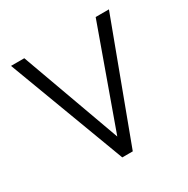

<svg xmlns="http://www.w3.org/2000/svg" viewBox="-127 -640 735 752"><g transform="rotate(-30 240.5 -264.0)"><path d="M240.7 -80.6 401.4 -528.3H461.4L264.2 0H216.8L18.6 -528.3H78.6Z"/></g></svg>

Font: Vazir Thin FD
Style: Thin-FD
Weight: 100
Designer: Saber Rastikerdar
Foundry: Saber Rastikerdar
Version: Version 30.0.0